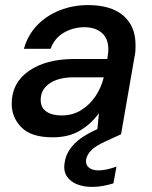

<svg xmlns="http://www.w3.org/2000/svg" viewBox="-20 -528 597 755"><path d="M187 12Q103 12 64.5 -27Q26 -66 26 -120Q26 -202 93.5 -249Q161 -296 272 -296H402L403 -305Q406 -319 406 -334Q406 -377 380 -399Q354 -421 312 -421Q268 -421 231 -399.5Q194 -378 179 -336H74Q89 -390 126 -428.5Q163 -467 215 -487.5Q267 -508 326 -508Q417 -508 465 -466.5Q513 -425 513 -351Q513 -340 512.5 -328.5Q512 -317 509 -305L456 0H361L369 -83Q340 -42 295.5 -15Q251 12 187 12ZM223 -74Q265 -74 298.5 -94.5Q332 -115 355 -149Q378 -183 388 -224H270Q210 -224 175 -200Q140 -176 140 -135Q140 -105 162 -89.5Q184 -74 223 -74ZM342 207Q309 207 282.5 196.5Q256 186 242 164Q228 142 235 107Q241 69 275 35Q309 1 386 -30L439 -52L456 0L397 27Q357 45 340 62Q323 79 319 97Q315 118 328.5 130Q342 142 367 142Q398 142 438 127L426 193Q407 199 385.5 203Q364 207 342 207Z"/></svg>

Font: DeepMind Sans Medium
Style: Italic
Weight: 500
Italic angle: -10°
Designer: Jonny Pinhorn / Modifications: Colophon Foundry
Foundry: Colophon Foundry
Version: Version 1.002; ttfautohint (v1.8.2)